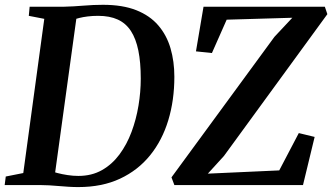

<svg xmlns="http://www.w3.org/2000/svg" viewBox="-30 -771 1384 800"><path d="M93.5 -743H236.5Q277 -744 318.2 -747.5Q359.5 -751 399 -751Q481 -751 537.8 -728.5Q594.5 -706 629.5 -665.2Q664.5 -624.5 680.5 -569.8Q696.5 -515 696.5 -451Q696.5 -353.5 671.2 -270Q646 -186.5 595.5 -124Q545 -61.5 470.2 -26.5Q395.5 8.5 296 8.5Q276.5 8.5 256.2 7.2Q236 6 215.5 4.2Q195 2.5 175 1.2Q155 0 135.5 0H-10.5L-6 -35.5L67 -50L154.5 -692.5L90 -705ZM195.5 -21.5 176.5 -59.5Q189 -55.5 208.8 -50.2Q228.5 -45 251.5 -41.5Q274.5 -38 296.5 -38Q352 -38 394.5 -62Q437 -86 467.8 -127.5Q498.5 -169 518 -221.2Q537.5 -273.5 547 -330.8Q556.5 -388 556.5 -443Q556.5 -511 546.5 -560.2Q536.5 -609.5 515.5 -641.8Q494.5 -674 460.8 -689.5Q427 -705 379 -705Q355.5 -705 335.5 -702.5Q315.5 -700 300.5 -696.2Q285.5 -692.5 276 -688.5L291.5 -718ZM696.5 0 684.5 -32 1113.5 -617.5 1188 -697 914.5 -689 853 -550 786.5 -557 818 -743H1323.5L1334 -712L903 -121L836 -47.5L1133.5 -61L1215 -216.5L1281 -200.5L1232.5 0Z"/></svg>

Font: Merriweather 60pt SemiBold
Style: Italic
Weight: 600
Italic angle: -7.8°
Version: Version 2.101